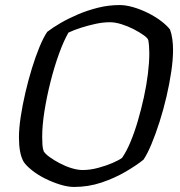

<svg xmlns="http://www.w3.org/2000/svg" viewBox="-20 -740 714 760"><path d="M273 0Q248 0 217.5 -9.5Q187 -19 158 -33.5Q129 -48 106.5 -66Q84 -84 74 -99Q64 -116 59.5 -140.5Q55 -165 55 -196Q55 -232 62 -278Q69 -324 80.5 -373.5Q92 -423 106.5 -470Q121 -517 136.5 -554.5Q152 -592 167 -614Q189 -631 220 -649Q251 -667 288.5 -683Q326 -699 368 -709.5Q410 -720 454 -720Q478 -720 507.5 -711.5Q537 -703 566 -688.5Q595 -674 618 -656.5Q641 -639 653 -623Q659 -607 662 -586Q665 -565 665 -542Q665 -505 658 -457Q651 -409 639 -357.5Q627 -306 611.5 -257.5Q596 -209 579.5 -169.5Q563 -130 548 -108Q521 -86 477.5 -60.5Q434 -35 382 -17.5Q330 0 273 0ZM307 -67Q337 -67 368.5 -75.5Q400 -84 425.5 -95Q451 -106 463 -115Q480 -139 496 -177Q512 -215 525.5 -261Q539 -307 549.5 -355Q560 -403 565.5 -448Q571 -493 571 -529Q571 -543 570 -556.5Q569 -570 567 -581Q565 -589 549 -600.5Q533 -612 510 -624Q487 -636 461.5 -644Q436 -652 415 -652Q388 -652 358 -645.5Q328 -639 300 -630Q272 -621 251 -611Q232 -578 213.5 -527Q195 -476 180 -416.5Q165 -357 156 -300.5Q147 -244 147 -198Q147 -181 148 -166.5Q149 -152 153 -141Q160 -130 177.5 -117.5Q195 -105 218 -93Q241 -81 264.5 -74Q288 -67 307 -67Z"/></svg>

Font: Texturina Medium 12pt
Style: Italic
Weight: 400
Italic angle: -11°
Version: Version 1.002